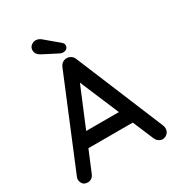

<svg xmlns="http://www.w3.org/2000/svg" viewBox="-208 -1018 1058 1150"><g transform="rotate(-30 321.0 -443.0)"><path d="M331 -570 106 -30Q100 -14 88 -5Q76 4 61 4Q39 4 28 -8.5Q17 -21 16 -40Q16 -47 19 -56L273 -670Q280 -687 293.5 -696Q307 -705 323 -704Q338 -704 351 -695Q364 -686 370 -670L621 -65Q625 -55 625 -45Q625 -23 610.5 -9.5Q596 4 578 4Q563 4 550.5 -5.5Q538 -15 532 -30L305 -567ZM146 -172 191 -268H474L491 -172ZM321 -744Q316 -744 310.5 -745.5Q305 -747 299 -750L200 -801Q168 -818 168 -847Q168 -867 183 -878.5Q198 -890 214 -890Q226 -890 237 -884.5Q248 -879 256 -871L343 -798Q350 -792 353 -786Q356 -780 356 -774Q356 -761 346.5 -752.5Q337 -744 321 -744Z"/></g></svg>

Font: Quicksand SemiBold
Style: Regular
Weight: 600
Designer: Andrew Paglinawan
Foundry: Andrew Paglinawan
Version: Version 3.004